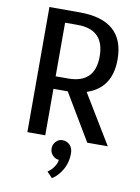

<svg xmlns="http://www.w3.org/2000/svg" viewBox="-99 -766 773 1058"><g transform="rotate(10 287.5 -237.0)"><path d="M90 0V-700H260Q510 -700 510 -480Q510 -320 373 -275L540 0H425L270 -260H190V0ZM190 -330H260Q410 -330 410 -480Q410 -630 260 -630H190ZM267 226 237 195Q255 181 262 173Q287 142 287 120Q268 120 252.5 104Q237 88 237 65Q237 42 252.5 26Q268 10 287 10Q314 10 330.5 27.5Q347 45 347 74Q347 140 307 190Q289 213 267 226Z"/></g></svg>

Font: Scada
Style: Regular
Weight: 400
Designer: Jovanny Lemonad
Foundry: Jovanny Lemonad
Version: Version 4.100;PS 004.100;hotconv 1.0.88;makeotf.lib2.5.64775